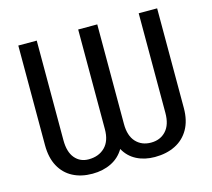

<svg xmlns="http://www.w3.org/2000/svg" viewBox="-103 -835 1067 968"><g transform="rotate(-15 430.5 -350.5)"><path d="M265.1 10.3Q206.5 10.3 162.8 -12.7Q119.1 -35.6 94.7 -80.6Q70.3 -125.5 70.3 -190.9V-710.9H166.5V-190.9Q166.5 -129.4 193.6 -97.2Q220.7 -64.9 265.1 -64.9Q317.9 -64.9 350.3 -96.9Q382.8 -128.9 382.8 -190.9V-710.9H482.4V-190.9Q482.4 -129.4 512.2 -97.2Q542 -64.9 590.8 -64.9Q639.2 -64.9 668.9 -97.2Q698.7 -129.4 698.7 -190.9V-710.9H794.9V-190.9Q794.9 -125.5 769.3 -80.6Q743.7 -35.6 697.8 -12.7Q651.9 10.3 590.8 10.3Q537.6 10.3 496.1 -11Q454.6 -32.2 431.6 -74.2Q406.7 -32.2 363.5 -11Q320.3 10.3 265.1 10.3Z"/></g></svg>

Font: Roboto Slab LO
Style: Regular
Weight: 400
Designer: Google
Version: Version 2.000